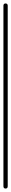

<svg xmlns="http://www.w3.org/2000/svg" viewBox="-20 -1100 65 1120"><path d="M0 -13H25V-1068H0ZM13 -25Q9 -25 6 -23.5Q3 -22 1.5 -19Q0 -16 0 -13Q0 -9 1.5 -6Q3 -3 6 -1.5Q9 0 13 0Q16 0 19 -1.5Q22 -3 23.5 -6Q25 -9 25 -13Q25 -16 23.5 -19Q22 -22 19 -23.5Q16 -25 13 -25ZM13 -1080Q9 -1080 6 -1078.5Q3 -1077 1.5 -1074Q0 -1071 0 -1068Q0 -1064 1.5 -1061Q3 -1058 6 -1056.5Q9 -1055 13 -1055Q16 -1055 19 -1056.5Q22 -1058 23.5 -1061Q25 -1064 25 -1068Q25 -1071 23.5 -1074Q22 -1077 19 -1078.5Q16 -1080 13 -1080Z"/></svg>

Font: Wavefont Thin
Style: Regular
Weight: 100
Monospace: yes
Version: Version 3.005;gftools[0.9.33]